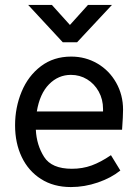

<svg xmlns="http://www.w3.org/2000/svg" viewBox="-20 -746 561 777"><path d="M271 -63Q314 -63 351 -76.5Q388 -90 429 -118L467 -56Q430 -26 376 -7.5Q322 11 267 11Q197 11 146 -21.5Q95 -54 68 -110.5Q41 -167 41 -239Q41 -311 67.5 -375Q94 -439 145.5 -478Q197 -517 268 -517Q326 -517 374 -489Q422 -461 450 -411.5Q478 -362 478 -302Q478 -277 474 -221H125Q128 -159 158.5 -111Q189 -63 271 -63ZM397 -295V-305Q397 -344 379.5 -375.5Q362 -407 332.5 -425Q303 -443 267 -443Q216 -443 178.5 -405Q141 -367 129 -295ZM94 -726H190L263 -645L336 -726H433L292 -575H234Z"/></svg>

Font: Bellota Text
Style: Bold
Weight: 700
Designer: Kemie Guaida
Foundry: Kemie Guaida
Version: Version 4.001